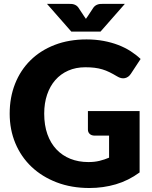

<svg xmlns="http://www.w3.org/2000/svg" viewBox="-20 -934 762 962"><path d="M420.5 -377.5H679.5V-70Q623.5 -29 560.2 -10.5Q497 8 428 8Q338 8 264.2 -20.2Q190.5 -48.5 138 -98.2Q85.5 -148 57 -216.2Q28.5 -284.5 28.5 -364.5Q28.5 -446 55.5 -514.2Q82.5 -582.5 132.8 -632Q183 -681.5 254.2 -709Q325.5 -736.5 413.5 -736.5Q459 -736.5 499 -729Q539 -721.5 572.8 -708.5Q606.5 -695.5 634.5 -677.5Q662.5 -659.5 684.5 -638.5L635.5 -564Q624 -546.5 605.8 -542.5Q587.5 -538.5 566.5 -551.5Q546.5 -563.5 528.8 -572.2Q511 -581 492.5 -586.5Q474 -592 453.5 -594.5Q433 -597 407.5 -597Q360 -597 322 -580.2Q284 -563.5 257.2 -533Q230.5 -502.5 216 -459.8Q201.5 -417 201.5 -364.5Q201.5 -306.5 217.5 -261.5Q233.5 -216.5 262.8 -185.5Q292 -154.5 332.8 -138.2Q373.5 -122 423 -122Q453.5 -122 478.2 -128Q503 -134 526.5 -144V-254.5H454.5Q438.5 -254.5 429.5 -263Q420.5 -271.5 420.5 -284.5ZM605.5 -914.5 483.5 -775.5H337.5L215.5 -914.5H327.5Q332 -914.5 337.8 -914.2Q343.5 -914 349.5 -912.2Q355.5 -910.5 361.2 -907Q367 -903.5 372 -897L401.5 -852.5Q404 -849 406.2 -845.8Q408.5 -842.5 410.5 -839.5Q412.5 -842.5 414.8 -845.8Q417 -849 419.5 -852.5L448.5 -896.5Q453.5 -903 459.5 -906.8Q465.5 -910.5 471.5 -912.2Q477.5 -914 483.2 -914.2Q489 -914.5 493.5 -914.5Z"/></svg>

Font: Lato ExtraBold
Style: Regular
Weight: 800
Designer: Lukasz Dziedzic with Adam Twardoch and Botio Nikoltchev
Foundry: tyPoland Lukasz Dziedzic
Version: Version 2.015; 2015-08-06; http://www.latofonts.com/